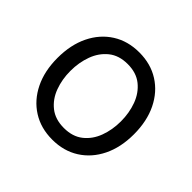

<svg xmlns="http://www.w3.org/2000/svg" viewBox="-140 -710 878 878"><g transform="rotate(45 298.5 -271.0)"><path d="M298.3 11.4Q224.4 11.4 168.9 -23.8Q113.3 -58.9 82.2 -122.2Q51.1 -185.4 51.1 -269.9Q51.1 -355.1 82.2 -418.7Q113.3 -482.2 168.9 -517.4Q224.4 -552.6 298.3 -552.6Q372.2 -552.6 427.7 -517.4Q483.3 -482.2 514.4 -418.7Q545.5 -355.1 545.5 -269.9Q545.5 -185.4 514.4 -122.2Q483.3 -58.9 427.7 -23.8Q372.2 11.4 298.3 11.4ZM298.3 -63.9Q354.4 -63.9 390.6 -92.7Q426.8 -121.4 444.2 -168.3Q461.6 -215.2 461.6 -269.9Q461.6 -324.6 444.2 -371.8Q426.8 -419 390.6 -448.2Q354.4 -477.3 298.3 -477.3Q242.2 -477.3 206 -448.2Q169.7 -419 152.3 -371.8Q134.9 -324.6 134.9 -269.9Q134.9 -215.2 152.3 -168.3Q169.7 -121.4 206 -92.7Q242.2 -63.9 298.3 -63.9Z"/></g></svg>

Font: Linik Sans
Style: Regular
Weight: 400
Designer: Rasmus Andersson (font), Marc Monis (original base), Kil Hyung-jin (Pretendard portions), Cristiano Sobral (main changes
Foundry: rsms
Version: Version 3.018;May 31, 2022;FontCreator 14.0.0.2814 64-bit; t